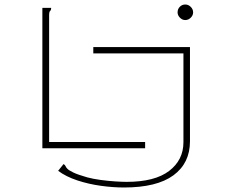

<svg xmlns="http://www.w3.org/2000/svg" viewBox="-20 -658 1040 852"><path d="M802 -569Q789 -569 778.5 -579.5Q768 -590 768 -603Q768 -618 778 -628Q788 -638 802 -638Q816 -638 826.5 -627.5Q837 -617 837 -603Q837 -590 826.5 -579.5Q816 -569 802 -569ZM168 0V-623H207Q207 -613 202.5 -609.5Q198 -606 198 -590V-28H624V0ZM530 174Q482 174 427.5 166.5Q373 159 323 142.5Q273 126 238 100L262 70Q269 74 271 79.5Q273 85 279.5 91.5Q286 98 305.5 107.5Q325 117 367 129Q393 136 426.5 140.5Q460 145 491 147Q522 149 542 149Q667 149 730.5 100.5Q794 52 794 -27V-421H394V-449H823V-31Q823 66 749.5 120Q676 174 530 174Z"/></svg>

Font: Inconsolata UltraExpanded ExtraLight
Style: Regular
Weight: 200
Width: 9
Monospace: yes
Designer: Raph Levien, Cyreal, Brenton Simpson
Foundry: Raph Levien, Cyreal, Google
Version: Version 3.001; ttfautohint (v1.8.2.53-6de2)